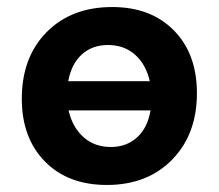

<svg xmlns="http://www.w3.org/2000/svg" viewBox="-20 -516 622 546"><path d="M284 10Q173 10 107.5 -57Q42 -124 42 -235Q42 -353 112.5 -424.5Q183 -496 299 -496Q409 -496 474.5 -429.5Q540 -363 540 -251Q540 -134 469.5 -62Q399 10 284 10ZM287 -388Q242 -388 212.5 -361Q183 -334 174 -285H406Q395 -333 364 -360.5Q333 -388 287 -388ZM295 -98Q340 -98 370 -125.5Q400 -153 408 -202H175Q186 -154 217.5 -126Q249 -98 295 -98Z"/></svg>

Font: Cantarell
Style: Bold
Weight: 700
Designer: Dave Crossland, Nikolaus Waxweiler, Florian Fecher, Jacques Le Bailly, Eben Sorkin, Alexei Vanyashin, Alexios Zavras, Em
Version: Version 0.303